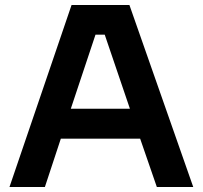

<svg xmlns="http://www.w3.org/2000/svg" viewBox="-20 -750 813 770"><path d="M18 0 267 -730H499L755 0H609L542 -194H224L160 0ZM501 -314 400 -611H363L264 -314Z"/></svg>

Font: Cazoo Sans SemiBold
Style: Regular
Weight: 600
Designer: Jonathan Barnbrook, Julián Moncada
Foundry: Barnbrook Fonts
Version: Version 2.000;Glyphs 3.2.3 (3260)